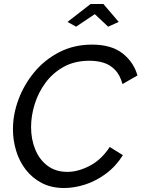

<svg xmlns="http://www.w3.org/2000/svg" viewBox="-20 -938 710 964"><path d="M302 6Q238 6 190 -19Q142 -44 109.5 -86Q77 -128 61 -181Q45 -234 45 -289Q45 -364 73 -439Q101 -514 153 -576.5Q205 -639 278.5 -676.5Q352 -714 442 -714Q540 -714 596 -669.5Q652 -625 670 -559L595 -516Q582 -563 556.5 -588.5Q531 -614 498.5 -623.5Q466 -633 430 -633Q355 -633 300 -602.5Q245 -572 208.5 -522.5Q172 -473 154 -414.5Q136 -356 136 -300Q136 -239 157 -187.5Q178 -136 219 -105.5Q260 -75 318 -75Q372 -75 430.5 -105.5Q489 -136 531 -200L597 -159Q562 -103 512 -66Q462 -29 407.5 -11.5Q353 6 302 6ZM319 -828 435 -918H499L576 -828L523 -804L456 -867L362 -804Z"/></svg>

Font: Raleway Medium
Style: Italic
Weight: 500
Italic angle: -12°
Designer: Matt McInerney, Pablo Impallari, Rodrigo Fuenzalida
Foundry: Matt McInerney, Pablo Impallari, Rodrigo Fuenzalida
Version: Version 4.026